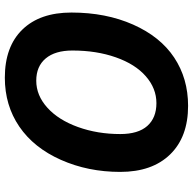

<svg xmlns="http://www.w3.org/2000/svg" viewBox="-22 -742 775 770"><g transform="rotate(-90 365.0 -357.5)"><path d="M699.2 -458Q699.2 -319.8 650.9 -210.7Q602.5 -101.6 518.6 -45.9Q434.6 9.8 325.2 9.8Q200.2 9.8 130.1 -62.3Q60.1 -134.3 60.1 -262.2Q60.1 -391.6 108.4 -500.2Q156.7 -608.9 241.7 -667Q326.7 -725.1 438 -725.1Q562.5 -725.1 630.9 -654.8Q699.2 -584.5 699.2 -458ZM425.8 -599.1Q366.7 -599.1 317.4 -554.4Q268.1 -509.8 240 -431.6Q211.9 -353.5 211.9 -262.2Q211.9 -190.4 244.4 -153.8Q276.9 -117.2 335.9 -117.2Q395 -117.2 443.6 -159.7Q492.2 -202.1 519.5 -279.8Q546.9 -357.4 546.9 -454.1Q546.9 -523.4 515.1 -561.3Q483.4 -599.1 425.8 -599.1Z"/></g></svg>

Font: Zoram GWebM
Style: Bold Italic
Weight: 700
Italic angle: -12°
Foundry: Ascender Corporation
Version: Version 1.000